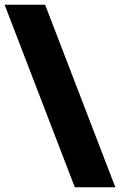

<svg xmlns="http://www.w3.org/2000/svg" viewBox="-21 -731 508 812"><path d="M169.9 -710.9 466.8 61H295.4L-1.5 -710.9Z"/></svg>

Font: Hanuman Black
Style: Regular
Weight: 900
Designer: Danh Hong
Version: Version 8.002; ttfautohint (v1.8.3)